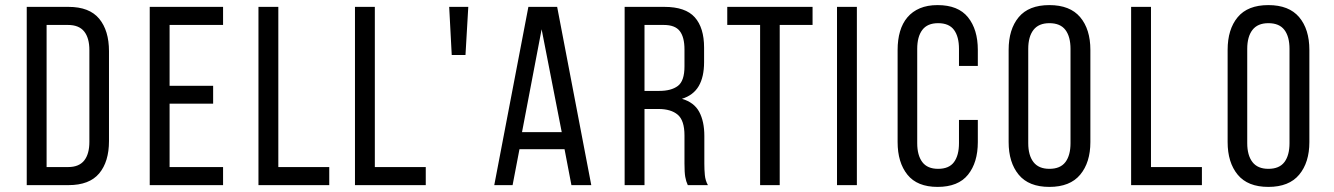

<svg xmlns="http://www.w3.org/2000/svg" viewBox="-20 -727 5237 754"><path d="M249 -700Q331 -700 369.5 -653.5Q408 -607 408 -526V-173Q408 -92 369.5 -46Q331 0 249 0H85V-700ZM248 -71Q290 -71 310.5 -96.5Q331 -122 331 -170V-530Q331 -578 310.5 -603.5Q290 -629 247 -629H163V-71Z M817 -390V-320H646V-71H856V0H568V-700H856V-629H646V-390Z M995 0V-700H1073V-71H1273V0Z M1374 0V-700H1452V-71H1652V0Z M1819 -700 1808 -511H1754L1744 -700Z M2020 -141 1993 0H1921L2055 -700H2168L2302 0H2224L2197 -141ZM2030 -208H2186L2107 -612Z M2589 -700Q2672 -700 2708.5 -659Q2745 -618 2745 -540V-483Q2745 -425 2724 -389Q2703 -353 2658 -339Q2706 -325 2726 -287.5Q2746 -250 2746 -193V-84Q2746 -61 2748 -39.5Q2750 -18 2760 0H2681Q2674 -15 2671 -32.5Q2668 -50 2668 -85V-195Q2668 -254 2641.5 -276.5Q2615 -299 2566 -299H2511V0H2433V-700ZM2569 -370Q2616 -370 2642 -389.5Q2668 -409 2668 -466V-533Q2668 -581 2649.5 -605Q2631 -629 2587 -629H2511V-370Z M2965 0V-629H2836V-700H3171V-629H3042V0Z M3345 -700V0H3267V-700Z M3662 -707Q3743 -707 3781.5 -659Q3820 -611 3820 -531V-468H3746V-535Q3746 -583 3726.5 -609.5Q3707 -636 3664 -636Q3622 -636 3602 -609.5Q3582 -583 3582 -535V-165Q3582 -117 3602 -90.5Q3622 -64 3664 -64Q3707 -64 3726.5 -90.5Q3746 -117 3746 -165V-256H3820V-169Q3820 -89 3781.5 -41Q3743 7 3662 7Q3582 7 3543.5 -41Q3505 -89 3505 -169V-531Q3505 -571 3514.5 -603.5Q3524 -636 3543.5 -659Q3563 -682 3592.5 -694.5Q3622 -707 3662 -707Z M3941 -531Q3941 -612 3980.5 -659.5Q4020 -707 4101 -707Q4182 -707 4222 -659.5Q4262 -612 4262 -531V-169Q4262 -89 4222 -41Q4182 7 4101 7Q4020 7 3980.5 -41Q3941 -89 3941 -169ZM4018 -165Q4018 -117 4038.5 -90.5Q4059 -64 4101 -64Q4144 -64 4164 -90.5Q4184 -117 4184 -165V-535Q4184 -583 4164 -609.5Q4144 -636 4101 -636Q4059 -636 4038.5 -609.5Q4018 -583 4018 -535Z M4422 0V-700H4500V-71H4700V0Z M4801 -531Q4801 -612 4840.5 -659.5Q4880 -707 4961 -707Q5042 -707 5082 -659.5Q5122 -612 5122 -531V-169Q5122 -89 5082 -41Q5042 7 4961 7Q4880 7 4840.5 -41Q4801 -89 4801 -169ZM4878 -165Q4878 -117 4898.5 -90.5Q4919 -64 4961 -64Q5004 -64 5024 -90.5Q5044 -117 5044 -165V-535Q5044 -583 5024 -609.5Q5004 -636 4961 -636Q4919 -636 4898.5 -609.5Q4878 -583 4878 -535Z"/></svg>

Font: Bebas Neue Regular
Style: Regular
Weight: 400
Designer: Ryoichi Tsunekawa & LGV (GE)
Foundry: Free Software Foundation, Inc.
Version: Version 1.003 August 13, 2016